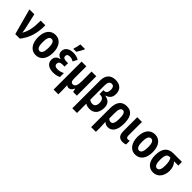

<svg xmlns="http://www.w3.org/2000/svg" viewBox="244 -2164 3801 3801"><g transform="rotate(45 2144.5 -263.5)"><path d="M148 0H276C395 -153 446 -311 446 -544H316C316 -341 290 -226 230 -123H226C219 -174 215 -204 206 -242L137 -544H0Z M724 10C858 10 940 -95 940 -273C940 -445 857 -554 726 -554C590 -554 510 -449 510 -273C510 -117 582 10 724 10ZM725 -102C660 -102 644 -182 644 -273C644 -363 659 -442 725 -442C791 -442 806 -364 806 -273C806 -159 779 -102 725 -102Z M1169 -606H1250C1286 -664 1314 -713 1333 -755V-767H1204C1196 -712 1183 -662 1169 -621ZM1216 10C1278 10 1336 -4 1374 -26V-136C1328 -111 1281 -98 1236 -98C1173 -98 1142 -119 1142 -163C1142 -211 1171 -235 1239 -235H1293V-332H1246C1186 -332 1153 -349 1153 -395C1153 -433 1180 -451 1231 -451C1267 -451 1295 -442 1333 -419L1381 -514C1334 -541 1281 -554 1224 -554C1108 -554 1031 -498 1031 -407C1031 -345 1063 -305 1129 -287V-282C1050 -264 1011 -219 1011 -147C1011 -47 1087 10 1216 10Z M1461 240H1594V120C1594 74 1593 31 1590 -12H1592C1607 3 1625 10 1644 10C1689 10 1723 -17 1743 -70H1751L1768 0H1872V-544H1740V-283C1740 -185 1727 -101 1656 -101C1613 -101 1594 -130 1594 -204V-544H1461Z M1985 240H2116V-21C2147 -1 2182 10 2236 10C2356 10 2428 -75 2428 -217C2428 -325 2375 -380 2270 -397V-401C2358 -429 2399 -482 2399 -573C2399 -694 2324 -765 2197 -765C2059 -765 1985 -684 1985 -535ZM2201 -101C2173 -101 2143 -111 2116 -131V-526C2116 -612 2140 -656 2196 -656C2241 -656 2267 -624 2267 -558C2267 -490 2239 -449 2188 -449H2167V-339H2189C2256 -339 2292 -298 2292 -221C2292 -142 2262 -101 2201 -101Z M2512 240H2645V102C2645 71 2643 35 2638 -29H2645C2670 -6 2700 10 2745 10C2860 10 2926 -89 2926 -273C2926 -460 2861 -554 2722 -554C2583 -554 2512 -463 2512 -283ZM2714 -103C2686 -103 2663 -114 2645 -137V-286C2645 -370 2658 -443 2719 -443C2779 -443 2791 -364 2791 -272C2791 -184 2777 -103 2714 -103Z M3161 10C3192 10 3220 5 3244 -6V-110C3225 -104 3207 -101 3193 -101C3168 -101 3151 -122 3151 -165V-544H3019V-161C3019 -43 3063 10 3161 10Z M3510 10C3644 10 3726 -95 3726 -273C3726 -445 3643 -554 3512 -554C3376 -554 3296 -449 3296 -273C3296 -117 3368 10 3510 10ZM3511 -102C3446 -102 3430 -182 3430 -273C3430 -363 3445 -442 3511 -442C3577 -442 3592 -364 3592 -273C3592 -159 3565 -102 3511 -102Z M4011 10C4147 10 4224 -106 4224 -250C4224 -327 4200 -391 4152 -442H4270V-544H4030C3876 -544 3800 -448 3800 -257C3800 -93 3879 10 4011 10ZM4011 -102C3951 -102 3934 -182 3934 -264C3934 -391 3960 -442 4028 -442H4051C4079 -389 4089 -338 4089 -260C4089 -155 4063 -102 4011 -102Z"/></g></svg>

Font: Kathrein 77 Bold Condensed
Style: Regular
Weight: 700
Width: 3
Designer: Lazydogs Typefoundry, based on Open Sans by Ascender Corporation
Foundry: Lazydogs Typefoundry
Version: Version 1.003;PS 001.003;hotconv 1.0.88;makeotf.lib2.5.64775